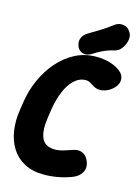

<svg xmlns="http://www.w3.org/2000/svg" viewBox="-136 -969 770 1062"><g transform="rotate(15 249.0 -438.0)"><path d="M223.8 19Q158.6 19 112.2 -5.4Q65.8 -29.8 38.2 -73.2Q10.6 -116.6 2.1 -173.5Q-6.4 -230.4 4 -295L12 -347Q22.4 -411.4 49.7 -471.8Q77 -532.2 118.9 -580.4Q160.8 -628.6 215.6 -657.3Q270.4 -686 336.2 -686Q420.6 -686 473.8 -646.6Q500.8 -626.2 500.7 -596.6Q500.6 -567 470.4 -541Q446 -520.8 417.1 -515.3Q388.2 -509.8 364.8 -523.6Q351.2 -532.2 339.4 -539.1Q327.6 -546 314.2 -546Q277.4 -546 248.4 -518.9Q219.4 -491.8 200.3 -446.8Q181.2 -401.8 172 -347L164 -295Q151.6 -214.6 170.6 -172.8Q189.6 -131 247.4 -131Q271.6 -131 297.6 -139.6Q323.6 -148.2 350.8 -156.8Q378.6 -165.4 402.6 -152.4Q426.6 -139.4 437.4 -103.8Q446.4 -73.2 429.9 -47.7Q413.4 -22.2 381 -10.4Q342.6 4.4 301.9 11.7Q261.2 19 223.8 19ZM308.4 -695Q282.8 -678.6 259.4 -684.9Q236 -691.2 225.2 -715.6V-717.6Q215.6 -739.8 224.1 -761.7Q232.6 -783.6 257.4 -798.2Q289.4 -817.2 320.5 -836.3Q351.6 -855.4 383.2 -879.6Q407.2 -899.2 435.7 -894.4Q464.2 -889.6 476.6 -864.8L480.2 -858.8Q488.8 -842 483.5 -817.1Q478.2 -792.2 462.8 -771.9Q447.4 -751.6 425.4 -746.2Q389 -737.8 360.5 -724.3Q332 -710.8 308.4 -695Z"/></g></svg>

Font: Winky Sans
Style: Italic
Weight: 400
Italic angle: -8.97852°
Designer: Simon Atzbach
Foundry: typofactur
Version: Version 1.205